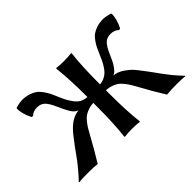

<svg xmlns="http://www.w3.org/2000/svg" viewBox="-83 -649 861 861"><g transform="rotate(-45 347.0 -218.5)"><path d="M397 -205.1V-180.2Q397 -69.8 405.8 0L403.8 2.9Q385.3 0 356.9 0Q328.1 0 310.1 2.9L308.1 0Q316.9 -73.2 316.9 -180.2V-205.1Q298.3 -204.1 283 -198.5Q267.6 -192.9 257.8 -186Q248 -179.2 237.3 -165.5Q226.6 -151.9 220.7 -142.1Q214.8 -132.3 204.1 -112.8Q169.4 -49.3 137.2 2.9Q114.3 0 74.2 0Q35.2 0 22 2.9L20 0Q29.8 -10.3 38.1 -19.3Q46.4 -28.3 54.4 -38.3Q62.5 -48.3 67.9 -54.4Q73.2 -60.5 81.8 -72Q90.3 -83.5 93.5 -88.1Q96.7 -92.8 106.9 -106.7Q117.2 -120.6 120.1 -125Q156.2 -173.8 171.4 -188.5Q207 -224.6 246.1 -228Q229 -234.9 217.3 -253.4Q205.6 -272 189 -310.1Q175.8 -340.3 161.9 -354.7Q147.9 -369.1 124 -369.1Q99.1 -369.1 84 -354L76.2 -356Q56.2 -396 56.2 -429.2L60.1 -433.1Q84 -439.9 101.1 -439.9Q123 -439.9 140.9 -434.1Q158.7 -428.2 170.4 -419.9Q182.1 -411.6 192.6 -397Q203.1 -382.3 209.2 -370.6Q215.3 -358.9 223.1 -339.8Q232.9 -316.4 239.7 -303.5Q246.6 -290.5 258.1 -274.7Q269.5 -258.8 283.9 -251Q298.3 -243.2 316.9 -242.2V-250Q316.9 -356.9 308.1 -430.2L310.1 -433.1Q328.6 -430.2 356.9 -430.2Q385.3 -430.2 403.8 -433.1L405.8 -430.2Q397 -360.4 397 -250V-242.2Q412.1 -243.2 424.8 -249.3Q437.5 -255.4 446.3 -263.4Q455.1 -271.5 464.1 -285.6Q473.1 -299.8 478.3 -310.8Q483.4 -321.8 491.2 -339.8Q499.5 -358.9 505.1 -370.6Q510.7 -382.3 521.5 -397.2Q532.2 -412.1 543.7 -420.2Q555.2 -428.2 573 -434.1Q590.8 -439.9 612.8 -439.9Q629.9 -439.9 653.8 -433.1L658.2 -429.2Q658.2 -396 638.2 -356L629.9 -354Q614.7 -369.1 589.8 -369.1Q565.9 -369.1 552 -354.7Q538.1 -340.3 524.9 -310.1Q513.7 -284.2 507.1 -271.5Q500.5 -258.8 490 -245.6Q479.5 -232.4 467.8 -228Q492.7 -226.1 516.8 -209.2Q541 -192.4 553 -178.2Q564.9 -164.1 587.9 -133.3Q592.3 -127.9 594.2 -125Q598.6 -119.1 609.6 -103.8Q620.6 -88.4 625 -82.5Q629.4 -76.7 638.9 -64Q648.4 -51.3 655.3 -43Q662.1 -34.7 672.4 -23.2Q682.6 -11.7 693.8 0L691.9 2.9Q678.7 0 640.1 0Q599.6 0 577.1 2.9Q541 -55.2 509.8 -112.8Q499 -132.3 493.2 -142.1Q487.3 -151.9 476.6 -165.5Q465.8 -179.2 456.1 -186Q446.3 -192.9 430.9 -198.5Q415.5 -204.1 397 -205.1Z"/></g></svg>

Font: Linear Smooth
Style: Regular
Weight: 400
Designer: Philipp H. Poll, Flanker
Foundry: Philipp H. Poll, reworked by Flanker
Version: Version 1.061 | FøM Fix